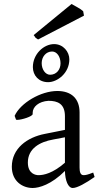

<svg xmlns="http://www.w3.org/2000/svg" viewBox="-20 -923 498 958"><path d="M119 -112C119 -181 177 -215 246 -227L304 -238V-111C243 -58 198 -49 172 -49C159 -49 119 -55 119 -112ZM452 -40 445 -62C417 -51 407 -49 397 -49C381 -49 377 -66 377 -87V-362C377 -430 337 -469 266 -469C183 -469 82 -409 53 -345L60 -326C62 -325 64 -325 67 -325C88 -325 143 -342 143 -354V-360C143 -390 173 -417 222 -420C268 -420 304 -405 304 -343V-275L204 -255C115 -238 39 -182 39 -91C39 -18 93 15 143 15C175 15 236 -2 304 -70C305 -22 320 15 343 15C365 15 408 -9 452 -40ZM230 -550C207 -550 188 -576 188 -608C188 -639 209 -666 240 -666C264 -666 282 -640 282 -607C282 -575 261 -550 230 -550ZM250 -703C198 -703 144 -653 144 -588C144 -547 173 -513 220 -513C266 -513 326 -558 326 -627C326 -664 296 -703 250 -703ZM170 -726 399 -845 395 -867C383 -879 354 -893 337 -903L148 -748L158 -734C161 -732 165 -729 170 -726Z"/></svg>

Font: Temporarium
Style: Regular
Weight: 400
Version: Version 1.1